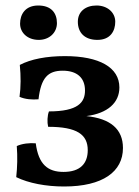

<svg xmlns="http://www.w3.org/2000/svg" viewBox="-20 -670 504 698"><path d="M121 -525C159 -525 187 -551 187 -586C187 -622 167 -650 119 -650C72 -650 53 -618 53 -584C53 -551 80 -525 121 -525ZM334 -525C382 -525 399 -558 399 -591C399 -625 370 -650 331 -650C291 -650 263 -628 263 -591C263 -552 287 -525 334 -525ZM294 -248C372 -258 414 -297 414 -352C414 -425 341 -466 216 -466C149 -466 92 -455 52 -434C56 -394 56 -354 51 -318C71 -309 97 -307 120 -309C129 -387 154 -413 208 -413C259 -413 289 -388 289 -341C289 -298 264 -265 158 -265C152 -250 151 -226 155 -209C260 -209 299 -181 299 -124C299 -76 272 -45 211 -45C154 -45 120 -72 110 -149C88 -151 60 -148 41 -139C44 -100 43 -63 39 -26C84 -4 147 8 213 8C354 8 427 -46 427 -132C427 -201 381 -239 294 -248Z"/></svg>

Font: Vollkorn Semibold
Style: Regular
Weight: 600
Designer: Friedrich Althausen
Foundry: Friedrich Althausen
Version: Version 4.015;PS 004.015;hotconv 1.0.88;makeotf.lib2.5.64775